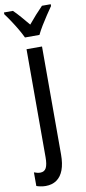

<svg xmlns="http://www.w3.org/2000/svg" viewBox="-133 -805 485 1084"><g transform="rotate(-10 109.0 -263.0)"><path d="M37.1 240.2Q22.9 240.2 8.1 237.3Q-6.8 234.4 -15.6 231V152.8Q-6.8 156.2 2.4 158.4Q11.7 160.6 20 160.6Q43.9 160.6 54 140.9Q64 121.1 64 80.1V-539.1H152.8V80.1Q152.8 132.8 139.4 168.5Q126 204.1 100.1 222.2Q74.2 240.2 37.1 240.2ZM66.9 -606Q56.6 -627.9 41.3 -654.3Q25.9 -680.7 8.5 -707Q-8.8 -733.4 -25.4 -755.4V-765.6H25.9Q43.9 -748.5 65.7 -723.4Q87.4 -698.2 108.9 -672.4Q133.3 -701.7 150.9 -721.4Q168.5 -741.2 192.4 -765.6H242.7V-755.4Q228.5 -734.9 210.9 -708.7Q193.4 -682.6 177 -655.5Q160.6 -628.4 149.9 -606Z"/></g></svg>

Font: Open Sans Condensed Medium
Style: Regular
Weight: 500
Width: 3
Designer: Monotype Design Team
Foundry: Monotype Imaging Inc.
Version: Version 3.000